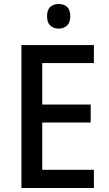

<svg xmlns="http://www.w3.org/2000/svg" viewBox="-20 -939 544 959"><path d="M449 0H87V-714H449V-624H191V-417H433V-327H191V-91H449ZM273 -919Q299 -919 315 -904.5Q331 -890 331 -858Q331 -826 314.5 -811Q298 -796 273 -796Q248 -796 231.5 -811Q215 -826 215 -858Q215 -890 231 -904.5Q247 -919 273 -919Z"/></svg>

Font: Noto Sans Telugu SemiCondensed Medium
Style: Regular
Weight: 500
Width: 4
Designer: Jelle Bosma - Monotype Design Team
Foundry: Monotype Imaging Inc.
Version: Version 2.005; ttfautohint (v1.8.4.7-5d5b)